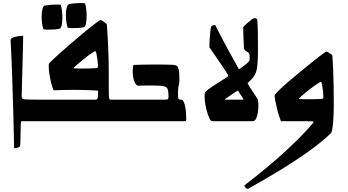

<svg xmlns="http://www.w3.org/2000/svg" viewBox="-20 -789 2268 1250"><path d="M115 30Q114 65 113.5 96.5Q113 128 112 154Q112 167 97.5 171.5Q83 176 72 176Q70 63 66.5 -59Q63 -181 59 -301Q55 -421 49 -526Q49 -527 49 -527.5Q49 -528 49 -529Q49 -536 59 -542Q72 -548 91.5 -552Q111 -556 131 -556Q129 -468 126.5 -364.5Q124 -261 121 -162Q121 -151 126.5 -146.5Q132 -142 157.5 -141Q183 -140 243 -140V0H124Q118 0 116.5 5Q115 10 115 30Z M464 -344Q475 -343 494 -343Q513 -343 529 -343Q551 -343 566.5 -343.5Q582 -344 599 -345Q610 -346 614 -348Q618 -350 618 -360Q618 -372 615 -395Q612 -418 608.5 -437Q605 -456 600 -456Q595 -456 571.5 -439.5Q548 -423 518 -398.5Q488 -374 461 -349Q455 -344 464 -344ZM701 -140Q744 -140 759.5 -140Q775 -140 782 -140V0H204V-140H605Q610 -140 614.5 -147.5Q619 -155 619 -193Q619 -200 607 -200Q570 -202 545.5 -202.5Q521 -203 501.5 -203.5Q482 -204 459 -204Q427 -204 399.5 -203.5Q372 -203 329 -201Q321 -218 313.5 -247.5Q306 -277 301.5 -308Q297 -339 297 -360Q297 -375 304 -381Q332 -409 373 -445.5Q414 -482 457.5 -519.5Q501 -557 540 -588.5Q579 -620 604.5 -639.5Q630 -659 634 -659Q638 -659 647.5 -653Q657 -647 666.5 -639.5Q676 -632 676 -627Q681 -557 684.5 -478Q688 -399 688 -326Q688 -256 688 -218Q688 -180 689 -163.5Q690 -147 693 -143.5Q696 -140 701 -140ZM274 -753Q306 -759 344 -759Q352 -759 359.5 -759Q367 -759 375 -758Q381 -742 383.5 -718Q386 -694 386 -673Q386 -646 381.5 -625Q377 -604 367 -602Q351 -598 333 -597Q315 -596 296 -596Q288 -596 279.5 -596.5Q271 -597 263 -598Q257 -614 254 -636.5Q251 -659 251 -681Q251 -709 256.5 -730.5Q262 -752 274 -753ZM433 -763Q465 -769 502 -769Q510 -769 517.5 -769Q525 -769 533 -768Q539 -752 541.5 -728Q544 -704 544 -683Q544 -656 539.5 -635Q535 -614 525 -612Q509 -608 491 -607Q473 -606 454 -606Q446 -606 437.5 -606.5Q429 -607 421 -608Q415 -624 412 -646.5Q409 -669 409 -691Q409 -719 414.5 -740.5Q420 -762 433 -763Z M742 0V-140H1161Q1170 -140 1177 -124Q1184 -108 1188 -82.5Q1192 -57 1192 -29Q1192 -19 1192 -16.5Q1192 -14 1192 -12Q1192 -10 1191 0Q1166 0 1118.5 0Q1071 0 1013.5 0Q956 0 900.5 0Q845 0 802.5 0Q760 0 742 0ZM1144 -94 1098 -97 1041 -140Q1067 -140 1072 -142.5Q1077 -145 1077 -160Q1077 -189 1073 -204.5Q1069 -220 1052 -226Q1035 -232 994 -232Q953 -233 918.5 -232Q884 -231 879 -231Q867 -231 855.5 -257Q844 -283 844 -326Q844 -336 845 -346Q846 -356 848 -366Q872 -367 909 -368Q946 -369 985.5 -369Q1025 -369 1057.5 -368.5Q1090 -368 1106 -367Q1120 -366 1129 -361.5Q1138 -357 1143 -337Q1148 -317 1148 -269Q1148 -251 1145.5 -242Q1143 -233 1141 -220Q1139 -207 1139 -175Q1139 -150 1142.5 -145Q1146 -140 1159 -140Z M1594 -241Q1608 -219 1623.5 -195.5Q1639 -172 1656 -146Q1661 -139 1662 -116Q1663 -93 1660 -66Q1657 -39 1648.5 -19.5Q1640 0 1625 0H1361Q1352 0 1342.5 -20.5Q1333 -41 1325 -71.5Q1317 -102 1313.5 -133Q1310 -164 1314 -185Q1315 -192 1337 -208Q1359 -224 1393 -245.5Q1427 -267 1464 -291Q1469 -294 1462 -306Q1434 -350 1403 -394Q1372 -438 1343 -482Q1343 -503 1345 -532.5Q1347 -562 1349.5 -586Q1352 -610 1355 -615Q1359 -622 1366.5 -624Q1374 -626 1381 -626Q1431 -528 1466.5 -462.5Q1502 -397 1534 -341Q1536 -337 1542 -342Q1570 -361 1587.5 -376Q1605 -391 1605 -399V-425Q1605 -441 1596 -447Q1587 -453 1578 -459Q1569 -465 1568 -480Q1566 -510 1565 -543Q1564 -576 1563 -613Q1577 -627 1591 -639.5Q1605 -652 1621 -664Q1639 -678 1655 -663Q1658 -617 1659 -560.5Q1660 -504 1659.5 -450.5Q1659 -397 1655 -359Q1652 -325 1638.5 -301Q1625 -277 1597 -253Q1593 -249 1592.5 -247.5Q1592 -246 1594 -241ZM1523 -197Q1506 -186 1487 -172.5Q1468 -159 1445 -144Q1440 -140 1448 -140H1559Q1565 -140 1565 -141.5Q1565 -143 1562 -148L1531 -197Q1528 -201 1523 -197Z M1955 0Q1922 0 1901 0Q1880 0 1860.5 0Q1841 0 1809 0Q1803 -14 1795.5 -38Q1788 -62 1782 -88Q1776 -114 1772 -135.5Q1768 -157 1768 -167Q1768 -173 1791.5 -196.5Q1815 -220 1852 -252Q1889 -284 1931.5 -319Q1974 -354 2012 -384.5Q2050 -415 2075.5 -434Q2101 -453 2104 -453Q2108 -453 2117.5 -448Q2127 -443 2135.5 -436.5Q2144 -430 2144 -425Q2147 -386 2149 -334.5Q2151 -283 2152 -228Q2153 -173 2153 -121Q2153 -71 2151 -27.5Q2149 16 2144.5 44.5Q2140 73 2134 79Q2073 137 1987.5 198Q1902 259 1801.5 320Q1701 381 1594 441Q1574 436 1571 418Q1726 299 1839.5 194.5Q1953 90 2021 8Q2025 3 2014.5 1.5Q2004 0 1955 0ZM1933 -144Q1944 -143 1963 -143Q1982 -143 1998 -143Q2020 -143 2037 -143.5Q2054 -144 2075 -145Q2082 -146 2083.5 -148Q2085 -150 2085 -160Q2085 -177 2082.5 -199.5Q2080 -222 2076.5 -239Q2073 -256 2069 -256Q2064 -256 2040.5 -240Q2017 -224 1987 -200.5Q1957 -177 1930 -152Q1926 -149 1927 -146.5Q1928 -144 1933 -144Z"/></svg>

Font: Alkalami
Style: Regular
Weight: 400
Designer: Becca Hirsbrunner Spalinger
Foundry: SIL International
Version: Version 2.000